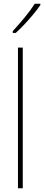

<svg xmlns="http://www.w3.org/2000/svg" viewBox="-20 -1017 238 1037"><path d="M103 0H77V-760H103ZM198 -990Q182 -966 159 -938.5Q136 -911 111.5 -885Q87 -859 65 -839H49V-849Q83 -886 113.5 -923Q144 -960 168 -997H198Z"/></svg>

Font: Noto Sans Lao Looped Condensed Thin
Style: Regular
Weight: 100
Width: 3
Designer: Mark Frömberg, Ben Mitchell
Foundry: The Fontpad Ltd
Version: Version 1.002; ttfautohint (v1.8.4.7-5d5b)